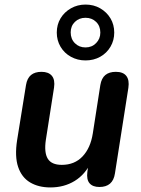

<svg xmlns="http://www.w3.org/2000/svg" viewBox="-20 -812 619 842"><path d="M201 10Q149 10 112 -12Q75 -34 59.5 -80Q44 -126 55 -197L94 -439Q99 -469 116 -483Q133 -497 162 -497Q193 -497 207.5 -479.5Q222 -462 217 -428L181 -198Q173 -143 189.5 -116Q206 -89 251 -89Q307 -89 342 -126Q377 -163 387 -227L420 -439Q425 -469 442 -483Q459 -497 488 -497Q520 -497 534 -479Q548 -461 543 -427L484 -51Q475 8 416 8Q387 8 373 -8Q359 -24 363 -57L373 -129L380 -102Q354 -47 307.5 -18.5Q261 10 201 10ZM355 -547Q320 -547 291 -563Q262 -579 245.5 -607Q229 -635 229 -669Q229 -704 245.5 -731.5Q262 -759 291 -775.5Q320 -792 355 -792Q391 -792 419.5 -775.5Q448 -759 464.5 -731.5Q481 -704 481 -669Q481 -635 464.5 -607Q448 -579 419.5 -563Q391 -547 355 -547ZM355 -604Q383 -604 401.5 -623Q420 -642 420 -669Q420 -698 401.5 -716Q383 -734 355 -734Q327 -734 308.5 -716Q290 -698 290 -670Q290 -641 308.5 -622.5Q327 -604 355 -604Z"/></svg>

Font: Nunito ExtraLight
Style: Bold Italic
Weight: 700
Italic angle: -9°
Version: Version 3.602